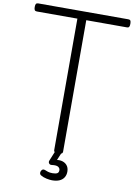

<svg xmlns="http://www.w3.org/2000/svg" viewBox="-161 -1493 1334 1874"><g transform="rotate(10 506.0 -556.5)"><path d="M506 15Q462 15 462 -13V-1315H60Q45 -1315 38.5 -1324Q32 -1333 32 -1355Q32 -1378 38.5 -1386.5Q45 -1395 60 -1395H953Q968 -1395 974 -1386.5Q980 -1378 980 -1355Q980 -1333 974 -1324Q968 -1315 953 -1315H550V-13Q550 1 539 8Q528 15 506 15ZM491 282Q470 282 437.5 275.5Q405 269 378 253Q367 246 365.5 234.5Q364 223 369 212Q376 198 385 194Q394 190 407 195Q418 200 437.5 206.5Q457 213 484 213Q515 213 530.5 204.5Q546 196 546 173Q546 153 527.5 141Q509 129 465 135Q454 136 448 134Q442 132 436 125Q431 118 430.5 111Q430 104 433 97L478 -13H544L494 105L464 89Q509 72 545 78Q581 84 603 108.5Q625 133 625 173Q625 207 609 232Q593 257 563.5 269.5Q534 282 491 282Z"/></g></svg>

Font: Playwrite BE WAL
Style: Regular
Weight: 400
Designer: Veronika Burian, José Scaglione
Foundry: TypeTogether
Version: Version 1.002